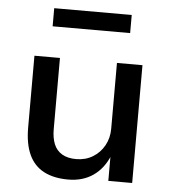

<svg xmlns="http://www.w3.org/2000/svg" viewBox="-51 -746 716 802"><g transform="rotate(5 306.5 -345.0)"><path d="M264 9Q203 9 161.5 -13Q120 -35 99.5 -80Q79 -125 79 -192V-494H186V-195Q186 -159 196.5 -133Q207 -107 230.5 -93Q254 -79 290 -79Q329 -79 359.5 -97.5Q390 -116 407.5 -147.5Q425 -179 425 -218V-494H532V0H432V-107H435Q412 -51 368.5 -21Q325 9 264 9ZM144 -623V-699H469V-623Z"/></g></svg>

Font: Nunito Sans 9pt SemiBold
Style: Regular
Weight: 600
Version: Version 3.101;gftools[0.9.27]